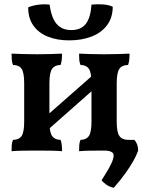

<svg xmlns="http://www.w3.org/2000/svg" viewBox="-20 -716 707 913"><path d="M356 3Q356 -15 357 -27.5Q358 -40 363 -51Q390 -51 402.5 -69Q415 -87 415 -138V-320Q415 -371 402.5 -389Q390 -407 363 -407Q358 -418 357 -431Q356 -444 356 -461Q377 -460 408.5 -459Q440 -458 474 -458Q509 -458 541.5 -459Q574 -460 596 -461Q596 -444 594.5 -431Q593 -418 589 -407Q561 -407 548 -389Q535 -371 535 -320V-138Q535 -87 548 -69Q561 -51 589 -51Q593 -40 594.5 -27.5Q596 -15 596 3Q574 1 541.5 0.5Q509 0 474 0Q440 0 408.5 0.5Q377 1 356 3ZM35 3Q35 -15 36 -27.5Q37 -40 42 -51Q70 -51 82.5 -69Q95 -87 95 -138V-320Q95 -371 82.5 -389Q70 -407 42 -407Q37 -418 36 -431Q35 -444 35 -461Q57 -460 89.5 -459Q122 -458 157 -458Q190 -458 221.5 -459Q253 -460 275 -461Q275 -444 273.5 -431Q272 -418 268 -407Q241 -407 228 -389Q215 -371 215 -320V-138Q215 -87 228 -69Q241 -51 268 -51Q272 -40 273.5 -27.5Q275 -15 275 3Q253 1 221.5 0.5Q190 0 157 0Q122 0 89.5 0.5Q57 1 35 3ZM191 -84V-156L440 -375V-304ZM309 -524Q252 -524 208 -541.5Q164 -559 139 -594Q114 -629 114 -681Q135 -690 162 -693.5Q189 -697 216 -694Q224 -632 249 -602.5Q274 -573 319 -573Q365 -573 388 -602.5Q411 -632 415 -694Q441 -697 469 -695Q497 -693 516 -684Q516 -632 489 -596Q462 -560 415 -542Q368 -524 309 -524ZM521 177Q502 173 487 163Q472 153 463 141Q502 81 514 51Q526 21 515.5 10.5Q505 0 476 0V-51H619Q628 -41 632.5 -28Q637 -15 637 0Q628 25 613.5 50.5Q599 76 577 107Q555 138 521 177Z"/></svg>

Font: Vollkorn SemiBold
Style: Regular
Weight: 600
Designer: Friedrich Althausen
Foundry: Friedrich Althausen
Version: Version 5.000